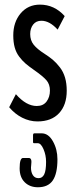

<svg xmlns="http://www.w3.org/2000/svg" viewBox="-20 -517 331 826"><path d="M143.1 288.6Q108.4 288.6 86.4 267.1Q64.5 245.6 64.5 207Q64.5 162.6 79.1 162.6H104Q115.2 162.6 115.2 179.2Q115.2 183.6 114.3 192.1Q113.3 200.7 113.3 204.1Q113.3 224.1 121.6 236.8Q129.9 249.5 146 249.5Q162.1 249.5 170.2 233.2Q178.2 216.8 178.2 179.2Q178.2 150.4 167.2 124.8Q156.2 99.1 142.6 99.1H127.9Q122.1 99.6 122.1 94.2V64.9Q122.1 56.6 127.9 56.6H159.2Q188.5 56.6 207.8 91.1Q227.1 125.5 227.1 168.5Q227.1 230 207 259.3Q187 288.6 143.1 288.6ZM141.1 5.4Q107.4 5.4 75.4 -10.7Q43.5 -26.9 19.5 -55.7L48.3 -111.8Q92.8 -61 138.2 -61Q166 -61 180.4 -80.3Q194.8 -99.6 194.8 -127.4Q194.8 -154.3 179.9 -171.6Q165 -189 126.5 -215.8Q103.5 -231.9 89.6 -243.9Q75.7 -255.9 62.5 -273.4Q49.3 -291 43.2 -313.2Q37.1 -335.4 37.1 -364.7Q37.1 -421.9 68.8 -459.5Q100.6 -497.1 151.9 -497.1Q213.9 -497.1 258.3 -447.8L228 -389.6Q193.4 -427.7 158.2 -427.7Q135.3 -427.7 122.6 -411.4Q109.9 -395 109.9 -370.6Q109.9 -343.3 125 -324.5Q140.1 -305.7 170.9 -286.1Q192.9 -272 208.3 -258.8Q223.6 -245.6 238 -226.8Q252.4 -208 259.8 -183.1Q267.1 -158.2 267.1 -127Q267.1 -65.4 234.1 -30Q201.2 5.4 141.1 5.4Z"/></svg>

Font: BenchNine
Style: Bold
Weight: 700
Version: Version 1 ; ttfautohint (v0.92.18-e454-dirty) -l 8 -r 50 -G 